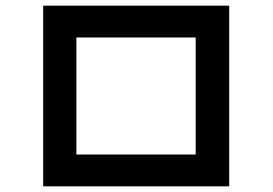

<svg xmlns="http://www.w3.org/2000/svg" viewBox="-20 -631 960 676"><path d="M787 -611V25H132V-611ZM249 -87H669V-499H249Z"/></svg>

Font: LINE Seed Sans KR Bold
Style: Regular
Weight: 700
Designer: LINE BX Design & Sandoll Inc & Dalton Maag Ltd
Foundry: Sandoll Inc.
Version: Version 1.000